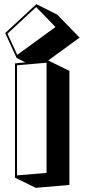

<svg xmlns="http://www.w3.org/2000/svg" viewBox="-20 -858 407 924"><path d="M52 -3V-553L102 -558L60 -579L5 -699L155 -838L255 -788L363 -677L212 -567L314 -517V32L152 46ZM16 -696 63 -594 247 -728 154 -824ZM62 -544V-14L204 -26V-556Z"/></svg>

Font: Rampart One
Style: Regular
Weight: 400
Designer: Fontworks Inc.
Foundry: Fontworks Inc.
Version: Version 1.100